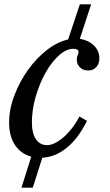

<svg xmlns="http://www.w3.org/2000/svg" viewBox="-20 -718 508 885"><path d="M381 -161Q341 -80 288 -37Q235 6 175 9L131 147H79L124 4Q76 -9 49 -49.5Q22 -90 22 -153Q22 -214 46 -277.5Q70 -341 108.5 -395Q147 -449 195.5 -487Q244 -525 294 -536L348 -698H400L348 -539Q387 -533 412.5 -508.5Q438 -484 438 -449Q438 -424 423.5 -408.5Q409 -393 386 -393Q363 -393 348.5 -407.5Q334 -422 334 -443Q334 -456 338 -464Q342 -472 342 -479Q342 -493 318 -493Q285 -493 251 -462Q217 -431 189.5 -382Q162 -333 144.5 -272.5Q127 -212 127 -152Q127 -104 145.5 -76.5Q164 -49 197 -49Q215 -49 234.5 -59Q254 -69 274 -86.5Q294 -104 312.5 -128Q331 -152 346 -181Z"/></svg>

Font: SVN-Libre Baskerville
Style: Italic
Weight: 400
Italic angle: -14°
Designer: Pablo Impallari, Rodrigo Fuenzalida
Foundry: Pablo Impallari, Rodrigo Fuenzalida
Version: Version 1.000; ttfautohint (v1.8.4)